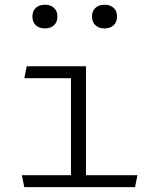

<svg xmlns="http://www.w3.org/2000/svg" viewBox="-20 -774 660 794"><path d="M335.5 -500V0H273.5V-473L296 -450.5H80.5L90.5 -500ZM70.5 -49.5H548.5L538.5 0H80.5ZM114 -705.5Q114 -728.5 128.2 -741.5Q142.5 -754.5 166 -754.5Q189 -754.5 203.2 -741.5Q217.5 -728.5 217.5 -705.5Q217.5 -682.5 203.2 -669.5Q189 -656.5 166 -656.5Q142.5 -656.5 128.2 -669.5Q114 -682.5 114 -705.5ZM360.5 -705.5Q360.5 -728.5 374.8 -741.5Q389 -754.5 412.5 -754.5Q435.5 -754.5 449.8 -741.5Q464 -728.5 464 -705.5Q464 -682.5 449.8 -669.5Q435.5 -656.5 412.5 -656.5Q389 -656.5 374.8 -669.5Q360.5 -682.5 360.5 -705.5Z"/></svg>

Font: Monaspace Argon Var
Style: Regular
Weight: 400
Designer: Riley Cran and the Lettermatic Team
Version: Version 1.000 (Monaspace Argon Var)